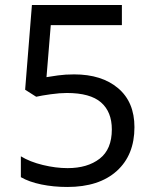

<svg xmlns="http://www.w3.org/2000/svg" viewBox="-20 -734 612 764"><path d="M275 -438Q385 -438 450 -383Q515 -328 515 -228Q515 -117 444.5 -53.5Q374 10 248 10Q193 10 144.5 0Q96 -10 63 -29V-112Q99 -90 150.5 -77.5Q202 -65 249 -65Q328 -65 376.5 -102.5Q425 -140 425 -219Q425 -289 382 -326.5Q339 -364 246 -364Q218 -364 182 -359Q146 -354 124 -349L80 -377L107 -714H465V-634H182L165 -427Q182 -430 211 -434Q240 -438 275 -438Z"/></svg>

Font: Noto Sans NKo
Style: Regular
Weight: 400
Designer: Monotype Design Team
Foundry: Monotype Imaging Inc.
Version: Version 2.003; ttfautohint (v1.8.4.7-5d5b)